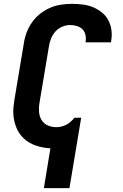

<svg xmlns="http://www.w3.org/2000/svg" viewBox="-20 -763 640 998"><path d="M208 215 242 8Q203 6 166 -6.5Q129 -19 102 -45Q75 -71 62 -107.5Q49 -144 49 -184Q49 -199 51 -214.5Q53 -230 55 -245L104 -538Q108 -566 118.5 -594Q129 -622 146.5 -647Q164 -672 188 -691Q212 -710 239.5 -722Q267 -734 296 -738.5Q325 -743 353 -743Q382 -743 410 -739.5Q438 -736 462.5 -726Q487 -716 508.5 -699Q530 -682 542.5 -659Q555 -636 559 -608Q563 -580 558 -552L557 -543H425V-547Q428 -565 424 -582.5Q420 -600 408 -611.5Q396 -623 379 -628Q362 -633 344 -633Q324 -633 303 -624Q282 -615 267.5 -598.5Q253 -582 245 -561.5Q237 -541 234 -520L185 -227Q181 -204 183 -180.5Q185 -157 196.5 -138.5Q208 -120 228.5 -111Q249 -102 272 -102Q285 -102 298.5 -105Q312 -108 324.5 -114.5Q337 -121 347.5 -130.5Q358 -140 367 -151H402L341 215Z"/></svg>

Font: Iosevka Extrabold Extended
Style: Italic
Weight: 800
Width: 7
Italic angle: -9°
Monospace: yes
Designer: Belleve Invis
Foundry: Belleve Invis
Version: Version 32.5.0; ttfautohint (v1.8.4)